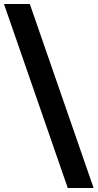

<svg xmlns="http://www.w3.org/2000/svg" viewBox="-94 -833 491 966"><path d="M56 -813 377 113H247L-74 -813Z"/></svg>

Font: Alexandria SemiBold
Style: Regular
Weight: 600
Designer: Mohamed Gaber
Foundry: Kief Type Foundry
Version: Version 5.100